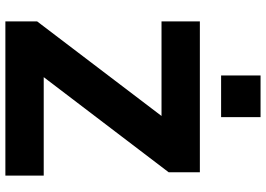

<svg xmlns="http://www.w3.org/2000/svg" viewBox="-154 -810 965 696"><g transform="rotate(90 328.0 -462.5)"><path d="M58 0V-115L445 -624L459 -566H58V-705H605V-592L216 -81L202 -139H617V0ZM254 -782V-925H405V-782Z"/></g></svg>

Font: Nunito Sans 7pt ExtraBold
Style: Regular
Weight: 800
Designer: Vernon Adams
Foundry: Vernon Adams
Version: Version 3.101;gftools[0.9.27]